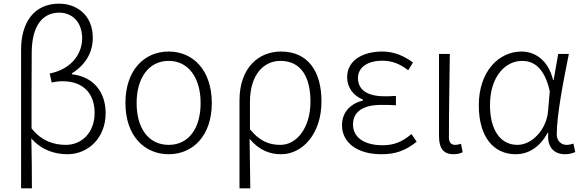

<svg xmlns="http://www.w3.org/2000/svg" viewBox="-20 -828 3178 1047"><path d="M95 199H154C154 105 153 20 151 -73C206 -10 278 13 348 13C458 13 556 -73 556 -211C556 -327 489 -410 372 -423V-428C444 -473 486 -539 486 -622C486 -746 398 -808 302 -808C163 -808 95 -702 95 -557ZM339 -38C277 -38 208 -57 152 -128C152 -268 152 -404 153 -543C154 -686 211 -759 303 -759C370 -759 428 -712 428 -618C428 -543 378 -453 251 -427L262 -378C282 -383 303 -385 322 -385C439 -385 496 -312 496 -213C496 -105 426 -38 339 -38Z M900 13C1032 13 1135 -88 1135 -266C1135 -446 1032 -547 900 -547C767 -547 664 -446 664 -266C664 -88 767 13 900 13ZM900 -38C791 -38 725 -127 725 -266C725 -403 791 -496 900 -496C1008 -496 1074 -403 1074 -266C1074 -127 1008 -38 900 -38Z M1286 199H1345C1344 96 1343 32 1341 -71C1394 -8 1451 13 1514 13C1625 13 1733 -93 1733 -275C1733 -441 1658 -547 1512 -547C1390 -547 1286 -458 1286 -281ZM1509 -38C1456 -38 1401 -52 1343 -123V-271C1343 -426 1422 -496 1509 -496C1625 -496 1673 -403 1673 -274C1673 -132 1599 -38 1509 -38Z M2059 13C2137 13 2190 -6 2252 -55L2224 -97C2170 -52 2125 -36 2066 -36C1966 -36 1905 -79 1905 -149C1905 -217 1957 -256 2059 -256C2085 -256 2108 -256 2139 -254V-305C2112 -303 2096 -303 2076 -303C1974 -303 1932 -345 1932 -402C1932 -466 1992 -497 2065 -497C2118 -497 2162 -479 2206 -445L2232 -487C2184 -523 2129 -547 2065 -547C1960 -547 1873 -500 1873 -407C1873 -354 1904 -307 1959 -285V-280C1899 -265 1845 -223 1845 -145C1845 -50 1929 13 2059 13Z M2452 13C2475 13 2491 8 2503 2L2494 -44C2481 -40 2472 -38 2462 -38C2442 -38 2428 -50 2428 -78C2428 -225 2431 -379 2433 -534H2374V-85C2374 -19 2399 13 2452 13Z M2792 13C2864 13 2924 -27 2967 -104H2970C2961 -26 3002 13 3060 13C3086 13 3104 7 3117 1L3107 -45C3096 -41 3082 -38 3069 -38C3040 -38 3016 -60 3016 -95C3016 -200 3052 -385 3082 -534H3024L2999 -392H2996C2968 -505 2893 -547 2824 -547C2701 -547 2591 -440 2591 -254C2591 -78 2674 13 2792 13ZM2802 -38C2707 -38 2652 -121 2652 -255C2652 -411 2736 -496 2827 -496C2879 -496 2946 -472 2978 -331L2969 -226C2962 -123 2882 -38 2802 -38Z"/></svg>

Font: Noto Sans SC Light
Style: Regular
Weight: 300
Designer: Ryoko NISHIZUKA 西塚涼子 (kana, bopomofo & ideographs); Paul D. Hunt (Latin, Greek & Cyrillic); Sandoll Communications 산돌커뮤니
Foundry: Adobe
Version: Version 2.004;hotconv 1.0.118;makeotfexe 2.5.65603